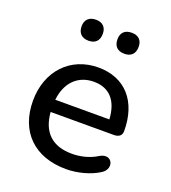

<svg xmlns="http://www.w3.org/2000/svg" viewBox="-131 -804 811 911"><g transform="rotate(20 274.0 -348.5)"><path d="M379 -600C413 -600 432 -619 432 -654C432 -687 413 -706 379 -706C344 -706 325 -687 325 -654C325 -619 344 -600 379 -600ZM198 -600C232 -600 251 -619 251 -654C251 -687 232 -706 198 -706C164 -706 144 -687 144 -654C144 -619 164 -600 198 -600ZM306 9C361 9 426 -7 472 -37C522 -70 490 -137 434 -104C393 -78 346 -69 307 -69C209 -69 153 -120 145 -221H464C490 -221 504 -233 504 -255C504 -405 422 -497 287 -497C147 -497 48 -394 48 -243C48 -87 146 9 306 9ZM290 -426C370 -426 414 -374 419 -283H146C155 -369 207 -426 290 -426Z"/></g></svg>

Font: Nunito SemiBold
Style: Regular
Weight: 600
Designer: Vernon Adams
Foundry: Vernon Adams
Version: Version 3.602